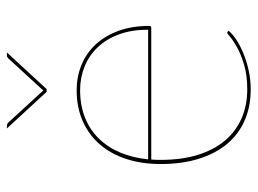

<svg xmlns="http://www.w3.org/2000/svg" viewBox="-115 -625 746 556"><g transform="rotate(-90 258.0 -347.0)"><path d="M450 -291Q450 -338.5 436.5 -375.2Q423 -412 399.2 -437Q375.5 -462 343.5 -475Q311.5 -488 275 -488Q231 -488 195.8 -474Q160.5 -460 135 -434Q109.5 -408 94.2 -371.8Q79 -335.5 74.5 -291ZM447 -58Q438.5 -47.5 421.8 -36.2Q405 -25 382.2 -15.5Q359.5 -6 332.5 0Q305.5 6 277 6Q226.5 6 186.5 -11.8Q146.5 -29.5 118.8 -63Q91 -96.5 76 -145Q61 -193.5 61 -255Q61 -309 75.5 -353.8Q90 -398.5 117.5 -430.5Q145 -462.5 184.8 -480.2Q224.5 -498 275 -498Q313.5 -498 347.5 -484.2Q381.5 -470.5 406.8 -443.5Q432 -416.5 446.5 -377.2Q461 -338 461 -287Q461 -284.5 459.2 -283.2Q457.5 -282 455 -282H74Q73.5 -275 73.2 -268.5Q73 -262 73 -255Q73 -194 87.5 -147.2Q102 -100.5 128.8 -68.8Q155.5 -37 193.2 -20.5Q231 -4 277 -4Q318 -4 348 -13Q378 -22 398 -33Q418 -44 428.5 -53Q439 -62 441 -62Q443 -62 445 -60ZM384 -700 278 -585H270L164 -700H173Q177 -700 181 -696L271 -598Q273 -596 274 -594.5Q275 -596 277 -598L367 -696Q371 -700 375 -700Z"/></g></svg>

Font: Lato 2
Style: Regular
Weight: 100
Designer: Lukasz Dziedzic with Adam Twardoch and Botio Nikoltchev
Foundry: tyPoland Lukasz Dziedzic
Version: Version 2.015; 2015-08-06; http://www.latofonts.com/